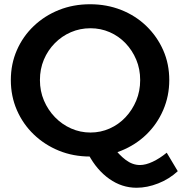

<svg xmlns="http://www.w3.org/2000/svg" viewBox="-20 -728 857 904"><path d="M510 -40Q540 1 572 25Q604 49 639 49Q666 49 699 33.5Q732 18 765 -9L817 78Q777 115 725 135.5Q673 156 623 156Q554 156 495 114.5Q436 73 397 0ZM404 -708Q483 -708 551 -681Q619 -654 669.5 -605Q720 -556 748.5 -491.5Q777 -427 777 -351Q777 -276 748.5 -210Q720 -144 669.5 -95Q619 -46 551 -18.5Q483 9 404 9Q325 9 257.5 -18.5Q190 -46 139 -95Q88 -144 59.5 -209.5Q31 -275 31 -351Q31 -427 59.5 -492Q88 -557 139 -605.5Q190 -654 257.5 -681Q325 -708 404 -708ZM406 -595Q357 -595 314 -576.5Q271 -558 238 -524.5Q205 -491 186.5 -447Q168 -403 168 -351Q168 -299 187 -254.5Q206 -210 239 -176Q272 -142 315 -123Q358 -104 406 -104Q454 -104 496.5 -123Q539 -142 571 -176Q603 -210 621.5 -254.5Q640 -299 640 -351Q640 -403 621.5 -447Q603 -491 571 -524.5Q539 -558 496.5 -576.5Q454 -595 406 -595Z"/></svg>

Font: Alexandria Medium
Style: Regular
Weight: 500
Designer: Mohamed Gaber
Foundry: Kief Type Foundry
Version: Version 5.100